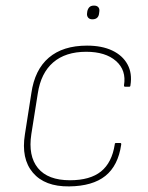

<svg xmlns="http://www.w3.org/2000/svg" viewBox="-20 -654 530 686"><path d="M227 12Q140 13 97.5 -37Q55 -87 69 -174L92 -321Q104 -405 154.5 -448Q205 -491 291 -491Q344 -491 381 -473.5Q418 -456 435.5 -424Q453 -392 446 -349Q446 -344 441 -344H427Q423 -344 423 -349Q432 -403 394.5 -436Q357 -469 288 -469Q214 -469 170 -431Q126 -393 115 -320L92 -175Q80 -97 115.5 -53.5Q151 -10 230 -10Q302 -10 341 -41.5Q380 -73 390 -138Q390 -143 394 -143H410Q414 -143 413 -137Q402 -62 356.5 -25.5Q311 11 227 12ZM310 -585Q300 -585 295 -591Q290 -597 291 -606L292 -614Q294 -623 299.5 -628.5Q305 -634 316 -634Q326 -634 331 -628.5Q336 -623 335 -614L334 -606Q333 -596 327 -590.5Q321 -585 310 -585Z"/></svg>

Font: Sofia Sans Thin
Style: Italic
Weight: 250
Italic angle: -9°
Version: Version 4.100-B